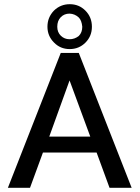

<svg xmlns="http://www.w3.org/2000/svg" viewBox="-20 -895 665 915"><path d="M502 0 440.4 -168H184.6L123 0H17.6L269.5 -642.6H355.5L607.4 0ZM311.5 -511.7 214.8 -244.1H410.2ZM206.1 -767.6Q206.1 -812.5 237.3 -844.7Q268.6 -875 312.5 -875Q356.4 -875 386.7 -844.7Q418 -813.5 418 -767.6Q418 -722.7 387.2 -691.9Q356.4 -661.1 312 -661.1Q267.6 -661.1 237.3 -692.4Q206.1 -723.6 206.1 -767.6ZM252.9 -767.6Q252.9 -741.2 270 -724.6Q287.1 -708 311.5 -708Q335.9 -708 355.5 -723.6Q372.1 -740.2 372.1 -767.6Q369.1 -797.9 355.5 -811.5Q336.9 -829.1 311.5 -830.1Q286.1 -830.1 269.5 -813Q252.9 -795.9 252.9 -767.6Z"/></svg>

Font: RobotoJAA
Style: Medium
Weight: 500
Version: Version 2.05; 2016-11-05